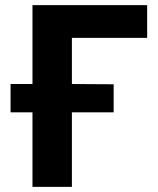

<svg xmlns="http://www.w3.org/2000/svg" viewBox="-20 -725 612 745"><path d="M106 0V-289H21V-399H106V-705H551V-578H259V-399L421 -398V-289H259V0Z"/></svg>

Font: Nunito Sans 10pt SemiCondensed ExtraBold
Style: Regular
Weight: 800
Width: 4
Designer: Vernon Adams
Foundry: Vernon Adams
Version: Version 3.101;gftools[0.9.27]